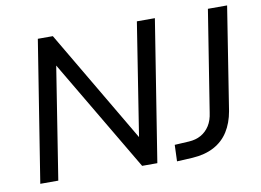

<svg xmlns="http://www.w3.org/2000/svg" viewBox="-76 -821 1286 945"><g transform="rotate(-10 566.5 -348.5)"><path d="M54 0 166 -705H241L582 -126H570L661 -705H751L639 0H563L222 -577H235L144 0ZM736 8 739 -74 811 -78Q845 -80 871 -94.5Q897 -109 914 -135.5Q931 -162 936 -201L1016 -705H1112L1031 -191Q1021 -133 994 -90.5Q967 -48 922 -24Q877 0 814 4Z"/></g></svg>

Font: Nunito Sans 10pt Medium
Style: Italic
Weight: 500
Italic angle: -9°
Designer: Vernon Adams
Foundry: Vernon Adams
Version: Version 3.101;gftools[0.9.27]